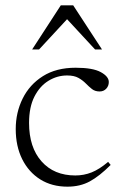

<svg xmlns="http://www.w3.org/2000/svg" viewBox="-20 -690 460 720"><path d="M263.5 -436Q328 -436 358 -419.5Q388 -403 388 -382.5Q388 -367.5 378.2 -357.2Q368.5 -347 353.5 -347Q336.5 -347 325 -356Q313.5 -365 301.8 -377Q290 -389 274 -398Q258 -407 231.5 -407Q194.5 -407 162 -387.2Q129.5 -367.5 109.2 -328Q89 -288.5 89 -229Q89 -137.5 135.8 -84.8Q182.5 -32 262.5 -32Q294.5 -32 323.5 -43.5Q352.5 -55 385.5 -83L395 -71.5Q353 -29.5 316.8 -9.8Q280.5 10 233 10Q174.5 10 131 -17.2Q87.5 -44.5 63.2 -93.2Q39 -142 39 -206Q39 -268 65 -320.5Q91 -373 141 -404.5Q191 -436 263.5 -436ZM100.5 -504.5 208 -670H254.5L362.5 -504.5H336.5L231.5 -618L126.5 -504.5Z"/></svg>

Font: Newsreader Text Light
Style: Regular
Weight: 300
Designer: Hugues Gentile
Foundry: Production Type
Version: Version 1.001